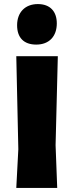

<svg xmlns="http://www.w3.org/2000/svg" viewBox="-20 -923 367 943"><path d="M253 -210 264 -647H60L70 -190L60 0H261ZM166 -903C103 -903 64 -862 64 -799C64 -738 97 -704 158 -704C222 -704 259 -745 259 -808C259 -867 226 -903 166 -903Z"/></svg>

Font: Luna Sans Black
Style: Regular
Weight: 900
Designer: Juan Pablo del Peral
Foundry: Huerta Tipografica
Version: Version 2.001; ttfautohint (v1.5)